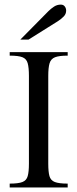

<svg xmlns="http://www.w3.org/2000/svg" viewBox="-20 -829 341 849"><path d="M279.3 0H22.9V-17.1Q61.5 -17.1 79.3 -24.2Q97.2 -31.2 102.5 -50.3Q107.9 -69.3 107.9 -105.5V-493.2Q107.9 -529.8 102.5 -549.3Q97.2 -568.8 79.3 -575.9Q61.5 -583 22.9 -583V-598.6H279.3V-583Q241.7 -583 223.4 -575.9Q205.1 -568.8 199.2 -549.3Q193.4 -529.8 193.4 -493.2V-105.5Q193.4 -69.3 198.7 -50.3Q204.1 -31.2 222.4 -24.2Q240.7 -17.1 279.3 -17.1ZM272.5 -782.2Q272.5 -767.1 261.7 -756.1Q251 -745.1 236.8 -735.8L106 -653.8H69.8L194.3 -779.8Q205.6 -791 219 -799.8Q232.4 -808.6 249 -808.6Q260.3 -808.6 266.4 -800.5Q272.5 -792.5 272.5 -782.2Z"/></svg>

Font: Rohingya Solluk
Style: Regular
Weight: 400
Designer: SIL International
Foundry: SIL International
Version: Version 1.001